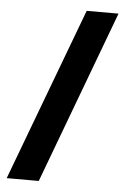

<svg xmlns="http://www.w3.org/2000/svg" viewBox="-53 -759 523 805"><g transform="rotate(5 209.0 -357.0)"><path d="M413 -721 141 7H6L279 -721Z"/></g></svg>

Font: Noto Sans Ethiopic Condensed ExtraBold
Style: Regular
Weight: 800
Width: 3
Designer: Monotype Design Team
Foundry: Monotype Imaging Inc.
Version: Version 2.102; ttfautohint (v1.8.4.7-5d5b)